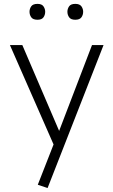

<svg xmlns="http://www.w3.org/2000/svg" viewBox="-20 -757 572 975"><path d="M221.7 197.8 171.9 181.2 252 -23.4 30.3 -528.3H93.3L280.3 -92.3L447.3 -528.3H505.9ZM362.3 -656.7Q339.8 -656.7 331.1 -669.2Q322.3 -681.6 322.3 -697.3Q322.3 -711.9 330.8 -724.6Q339.4 -737.3 362.3 -737.3Q384.8 -737.3 393.6 -724.6Q402.3 -711.9 402.3 -697.3Q402.3 -681.6 393.6 -669.2Q384.8 -656.7 362.3 -656.7ZM170.4 -656.7Q147.5 -656.7 138.7 -669.2Q129.9 -681.6 129.9 -697.3Q129.9 -711.9 138.4 -724.6Q147 -737.3 170.4 -737.3Q192.4 -737.3 200.9 -724.6Q209.5 -711.9 209.5 -697.3Q209.5 -681.6 200.9 -669.2Q192.4 -656.7 170.4 -656.7Z"/></svg>

Font: Comme ExtraLight
Style: Regular
Weight: 250
Version: Version 1.000;gftools[0.9.27]